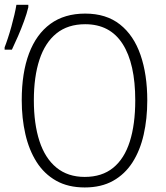

<svg xmlns="http://www.w3.org/2000/svg" viewBox="-20 -782 700 811"><path d="M602.1 -357.9Q602.1 -280.3 586.9 -213.4Q571.8 -146.5 539.8 -96.4Q507.8 -46.4 457.8 -18.3Q407.7 9.8 337.9 9.8Q267.6 9.8 217 -18.8Q166.5 -47.4 134.5 -97.9Q102.5 -148.4 87.2 -215.3Q71.8 -282.2 71.8 -358.9Q71.8 -474.1 102.5 -555.9Q133.3 -637.7 192.9 -681.2Q252.4 -724.6 339.8 -724.6Q428.7 -724.6 486.8 -678.7Q544.9 -632.8 573.5 -550Q602.1 -467.3 602.1 -357.9ZM123 -358.4Q123 -258.8 146.7 -186Q170.4 -113.3 218.5 -74Q266.6 -34.7 337.9 -34.7Q410.6 -34.7 458 -73.2Q505.4 -111.8 528.3 -184.3Q551.3 -256.8 551.3 -357.9Q551.3 -513.2 498 -596.4Q444.8 -679.7 339.8 -679.7Q266.6 -679.7 218.5 -640.9Q170.4 -602.1 146.7 -530Q123 -458 123 -358.4ZM-0.5 -572.3V-582Q5.9 -598.1 13.4 -621.1Q21 -644 28.1 -669.7Q35.2 -695.3 40.8 -719.5Q46.4 -743.7 49.3 -761.7H99.6V-751.5Q93.3 -724.6 81.5 -692.6Q69.8 -660.6 56.2 -629.2Q42.5 -597.7 30.3 -572.3Z"/></svg>

Font: Open Sans SemiCondensed Light
Style: Regular
Weight: 300
Width: 4
Designer: Monotype Design Team
Foundry: Monotype Imaging Inc.
Version: Version 3.000